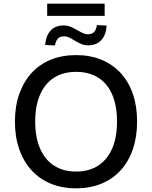

<svg xmlns="http://www.w3.org/2000/svg" viewBox="-20 -1013 825 1042"><path d="M393 9Q317 9 256 -16Q195 -41 151.5 -88.5Q108 -136 84.5 -203Q61 -270 61 -353Q61 -436 84.5 -502.5Q108 -569 151 -616.5Q194 -664 255.5 -689Q317 -714 393 -714Q469 -714 530 -689Q591 -664 634.5 -617Q678 -570 701 -503.5Q724 -437 724 -354Q724 -270 701 -203Q678 -136 634.5 -88.5Q591 -41 530 -16Q469 9 393 9ZM393 -82Q463 -82 512.5 -114Q562 -146 588.5 -206.5Q615 -267 615 -353Q615 -439 589 -499.5Q563 -560 513 -591.5Q463 -623 393 -623Q323 -623 273.5 -591.5Q224 -560 197.5 -499.5Q171 -439 171 -353Q171 -268 197.5 -207Q224 -146 273.5 -114Q323 -82 393 -82ZM236 -927V-993H548V-927ZM459 -767Q439 -767 421.5 -774Q404 -781 381 -795Q363 -807 351 -811.5Q339 -816 329 -816Q306 -816 294.5 -804Q283 -792 278 -766L225 -769Q228 -804 241 -828Q254 -852 275.5 -863.5Q297 -875 326 -875Q344 -875 361 -868.5Q378 -862 402 -848Q421 -837 433 -832Q445 -827 456 -827Q479 -827 490.5 -839Q502 -851 506 -877L559 -874Q555 -821 528.5 -794Q502 -767 459 -767Z"/></svg>

Font: Nunito Sans 11pt SemiBold
Style: Regular
Weight: 600
Version: Version 3.101;gftools[0.9.27]